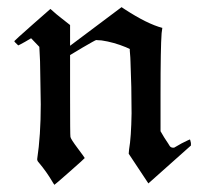

<svg xmlns="http://www.w3.org/2000/svg" viewBox="-20 -495 567 537"><path d="M31 -368Q20 -378 20 -380Q20 -381 72 -427L121 -470L129 -463Q134 -458 152.5 -443.5Q171 -429 176 -425V-367L320 -475L329 -469Q392 -428 434 -417L432 -402Q429 -362 429 -231V-128L439 -111Q442 -106 445.5 -101Q449 -96 450.5 -93.5Q452 -91 453.5 -88.5Q455 -86 456 -85Q457 -84 459 -83Q461 -82 462.5 -82Q464 -82 467 -82L488 -94Q510 -105 511 -105Q512 -105 514 -95V-88L395 18L340 -65L341 -77Q347 -111 348 -178Q348 -254 345 -321Q345 -326 344.5 -334Q344 -342 343.5 -347Q343 -352 343 -353V-358L332 -363Q298 -377 264 -382Q260 -382 255 -382.5Q250 -383 249 -383Q247 -383 211 -362L176 -341V-229Q176 -115 177 -112Q178 -106 197.5 -80Q217 -54 217 -53Q217 -52 175 -15Q133 22 132 22L131 20Q130 19 129 17.5Q128 16 127 14Q110 -15 88 -41Q84 -45 84 -50Q94 -116 94 -203Q94 -222 93 -265Q92 -308 92 -324L90 -364L67 -388L50 -378Q32 -368 31 -368Z"/></svg>

Font: MathJax_Fraktur
Style: Regular
Weight: 400
Version: Version 1.1